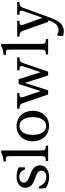

<svg xmlns="http://www.w3.org/2000/svg" viewBox="1018 -1825 1063 3139"><g transform="rotate(-90 1549.5 -255.5)"><path d="M133 -397C133 -440 168 -471 227 -471C273 -471 308 -452 331 -416C335 -411 344 -393 350 -379H383V-482C343 -501 289 -516 235 -516C114 -516 49 -453 49 -374C49 -186 329 -236 329 -111C329 -66 294 -30 230 -30C158 -30 117 -66 96 -99C88 -112 79 -129 69 -151H34L44 -40C89 -7 154 16 225 16C349 16 416 -52 416 -133C416 -317 133 -278 133 -397Z M659 -96V-767H617C586 -745 559 -736 480 -728V-690C556 -696 566 -691 566 -624V-96C566 -59 549 -38 519 -38H487V0H738V-38H706C676 -38 659 -59 659 -96Z M1059 -32C971 -32 914 -117 914 -251C914 -385 971 -469 1059 -469C1147 -469 1204 -385 1204 -251C1204 -117 1147 -32 1059 -32ZM809 -251C809 -95 912 15 1059 15C1206 15 1308 -95 1308 -251C1308 -407 1206 -516 1059 -516C912 -516 809 -407 809 -251Z M1434 -410 1574 0H1643L1764 -381L1885 0H1948L2088 -410C2100 -447 2120 -468 2154 -468H2181V-506H1970V-468H2005C2035 -468 2047 -446 2034 -407L1939 -121L1824 -483H1745L1630 -121L1533 -407C1520 -446 1532 -468 1563 -468H1598V-506H1341V-468H1366C1401 -468 1422 -447 1434 -410Z M2401 -96V-767H2359C2328 -745 2301 -736 2222 -728V-690C2298 -696 2308 -691 2308 -624V-96C2308 -59 2291 -38 2261 -38H2229V0H2480V-38H2448C2418 -38 2401 -59 2401 -96Z M2616 -410 2761 0H2787L2773 39C2737 138 2686 171 2620 171C2600 171 2572 159 2551 146L2535 158L2529 243C2545 250 2573 256 2602 256C2697 256 2764 214 2826 45L2992 -410C3006 -447 3026 -468 3060 -468H3087V-506H2877V-468H2911C2942 -468 2953 -446 2939 -407L2828 -92L2715 -407C2702 -446 2712 -468 2743 -468H2777V-506H2521V-468H2546C2581 -468 2603 -447 2616 -410Z"/></g></svg>

Font: LT Superior Serif Medium
Style: Regular
Weight: 500
Designer: Daniel Lyons
Foundry: LyonsType
Version: Version 2.120;FEAKit 1.0